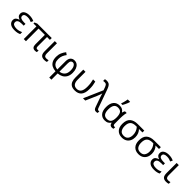

<svg xmlns="http://www.w3.org/2000/svg" viewBox="477 -2791 5018 5018"><g transform="rotate(45 2985.5 -282.5)"><path d="M350.6 -312.5V-246.1H279.3Q124.5 -246.1 124.5 -149.4Q124.5 -99.6 165.5 -78.1Q206.5 -56.6 269 -56.6Q323.7 -56.6 366 -69.3Q408.2 -82 441.4 -97.7V-25.9Q411.1 -10.3 368.2 -0.2Q325.2 9.8 264.6 9.8Q151.9 9.8 97.7 -34.4Q43.5 -78.6 43.5 -145Q43.5 -204.6 78.4 -234.1Q113.3 -263.7 162.1 -277.3V-282.2Q116.2 -295.9 89.4 -325.9Q62.5 -356 62.5 -403.3Q62.5 -472.2 119.6 -508.5Q176.8 -544.9 265.1 -544.9Q321.8 -544.9 362.8 -535.4Q403.8 -525.9 443.4 -507.8L413.1 -442.9Q380.4 -458 345.5 -467.8Q310.5 -477.5 264.6 -477.5Q140.1 -477.5 140.1 -397.5Q140.1 -352.1 181.9 -332.3Q223.6 -312.5 294.9 -312.5Z M1039.6 -56.6Q1053.2 -56.6 1064.5 -59.8Q1075.7 -63 1083 -66.4V-2Q1075.2 2 1058.6 5.9Q1042 9.8 1019 9.8Q911.1 9.8 911.1 -115.2V-467.3H678.7V0H598.6V-467.3H489.7V-503.9L563 -535.2H1097.2V-467.3H991.2V-121.6Q991.2 -85.9 1004.4 -71.3Q1017.6 -56.6 1039.6 -56.6Z M1290.5 -535.2V-156.7Q1290.5 -106.4 1309.8 -81.5Q1329.1 -56.6 1370.6 -56.6Q1391.6 -56.6 1414.6 -60.3Q1437.5 -64 1450.2 -67.9V-4.9Q1436.5 1.5 1410.6 5.6Q1384.8 9.8 1359.9 9.8Q1315.9 9.8 1282.2 -4.6Q1248.5 -19 1229.5 -54.9Q1210.4 -90.8 1210.4 -154.8V-535.2Z M1625.5 -540.5 1688 -497.1Q1650.4 -448.2 1627.4 -393.8Q1604.5 -339.4 1604.5 -268.6Q1604.5 -195.3 1627.9 -150.4Q1651.4 -105.5 1691.7 -83.7Q1731.9 -62 1781.2 -57.6V-361.8Q1781.2 -451.7 1822.3 -498.3Q1863.3 -544.9 1935.5 -544.9Q1996.1 -544.9 2039.3 -512Q2082.5 -479 2105.7 -419.7Q2128.9 -360.4 2128.9 -281.2Q2128.9 -186 2092.3 -123Q2055.7 -60.1 1994.6 -27.6Q1933.6 4.9 1860.4 9.3V240.2H1781.2V9.3Q1705.6 4.9 1647.5 -24.7Q1589.4 -54.2 1556.4 -114.7Q1523.4 -175.3 1523.4 -271Q1523.4 -352.5 1552.2 -419.7Q1581.1 -486.8 1625.5 -540.5ZM1936.5 -477.5Q1904.3 -477.5 1882.3 -451.7Q1860.4 -425.8 1860.4 -362.8V-57.6Q1940.4 -64 1993.7 -119.1Q2046.9 -174.3 2046.9 -280.3Q2046.9 -375 2015.9 -426.3Q1984.9 -477.5 1936.5 -477.5Z M2489.3 9.8Q2402.8 9.8 2353.8 -22.9Q2304.7 -55.7 2284.4 -112.5Q2264.2 -169.4 2264.2 -241.7V-535.2H2345.2V-244.6Q2345.2 -156.2 2381.3 -106.4Q2417.5 -56.6 2495.6 -56.6Q2577.1 -56.6 2616.9 -115Q2656.7 -173.3 2656.7 -295.4Q2656.7 -364.3 2648.7 -419.9Q2640.6 -475.6 2625.5 -535.2H2707Q2722.7 -476.1 2730.7 -420.4Q2738.8 -364.7 2738.8 -292Q2738.8 -137.7 2675.8 -64Q2612.8 9.8 2489.3 9.8Z M2788.6 0 3019.5 -527.3 2991.7 -606Q2975.1 -650.4 2955.8 -674.3Q2936.5 -698.2 2894.5 -698.2Q2877 -698.2 2863.5 -696.3Q2850.1 -694.3 2839.8 -691.9V-757.8Q2853 -761.2 2869.4 -763.7Q2885.7 -766.1 2903.8 -766.1Q2953.1 -766.1 2983.4 -749Q3013.7 -731.9 3034.4 -696.3Q3055.2 -660.6 3075.2 -605L3251.5 -110.4Q3270.5 -57.1 3301.3 -57.1Q3308.6 -57.1 3317.1 -58.8Q3325.7 -60.5 3330.6 -62V-1.5Q3319.8 3.4 3306.4 6.6Q3293 9.8 3276.4 9.8Q3240.7 9.8 3220 -8.3Q3199.2 -26.4 3183.6 -69.3L3104.5 -292.5Q3096.7 -315.9 3086.9 -343.5Q3077.1 -371.1 3069.1 -397.5Q3061 -423.8 3057.1 -442.4H3053.7Q3044.9 -409.7 3031 -372.1Q3017.1 -334.5 3001.5 -297.4L2872.6 0Z M3595.2 9.8Q3495.6 9.8 3435.5 -59.6Q3375.5 -128.9 3375.5 -265.6Q3375.5 -400.9 3435.5 -472.9Q3495.6 -544.9 3603.5 -544.9Q3663.1 -544.9 3702.9 -523.4Q3742.7 -502 3768.1 -460H3773.9Q3777.8 -478.5 3785.6 -499Q3793.5 -519.5 3804.2 -535.2H3868.7Q3861.3 -512.7 3855.7 -478Q3850.1 -443.4 3846.9 -404.3Q3843.8 -365.2 3843.8 -328.6V-118.2Q3843.8 -84 3856 -70.3Q3868.2 -56.6 3886.2 -56.6Q3894 -56.6 3903.1 -58.3Q3912.1 -60.1 3917 -62V-2.4Q3909.2 2 3893.8 5.9Q3878.4 9.8 3862.8 9.8Q3825.7 9.8 3802.5 -8.8Q3779.3 -27.3 3770 -76.2H3763.7Q3741.2 -40.5 3702.4 -15.4Q3663.6 9.8 3595.2 9.8ZM3608.4 -57.6Q3692.4 -57.6 3728 -107.4Q3763.7 -157.2 3763.7 -260.7V-268.6Q3763.7 -371.1 3729.7 -423.8Q3695.8 -476.6 3608.4 -476.6Q3532.7 -476.6 3496.1 -422.4Q3459.5 -368.2 3459.5 -264.6Q3459.5 -162.1 3495.4 -109.9Q3531.2 -57.6 3608.4 -57.6ZM3590.8 -606V-619.1Q3600.1 -644 3609.1 -677Q3618.2 -710 3625.5 -743.9Q3632.8 -777.8 3636.7 -805.2H3724.1V-794.4Q3718.8 -771.5 3705.1 -737.8Q3691.4 -704.1 3674.3 -668.9Q3657.2 -633.8 3640.6 -606Z M4476.1 -246.6Q4476.1 -173.3 4448 -115.2Q4419.9 -57.1 4365 -23.7Q4310.1 9.8 4229 9.8Q4118.2 9.8 4052.2 -58.6Q3986.3 -127 3986.3 -254.9Q3986.3 -403.8 4063.7 -469.5Q4141.1 -535.2 4276.4 -535.2H4518.1V-467.3H4389.2Q4428.2 -428.7 4452.1 -374Q4476.1 -319.3 4476.1 -246.6ZM4070.3 -254.9Q4070.3 -168.5 4108.2 -113Q4146 -57.6 4231.4 -57.6Q4315.9 -57.6 4354.5 -110.1Q4393.1 -162.6 4393.1 -245.1Q4393.1 -311 4371.3 -366.9Q4349.6 -422.9 4309.1 -467.3H4276.4Q4171.9 -467.3 4121.1 -418.2Q4070.3 -369.1 4070.3 -254.9Z M5087.9 -246.6Q5087.9 -173.3 5059.8 -115.2Q5031.7 -57.1 4976.8 -23.7Q4921.9 9.8 4840.8 9.8Q4730 9.8 4664.1 -58.6Q4598.1 -127 4598.1 -254.9Q4598.1 -403.8 4675.5 -469.5Q4752.9 -535.2 4888.2 -535.2H5129.9V-467.3H5001Q5040 -428.7 5064 -374Q5087.9 -319.3 5087.9 -246.6ZM4682.1 -254.9Q4682.1 -168.5 4720 -113Q4757.8 -57.6 4843.3 -57.6Q4927.7 -57.6 4966.3 -110.1Q5004.9 -162.6 5004.9 -245.1Q5004.9 -311 4983.2 -366.9Q4961.4 -422.9 4920.9 -467.3H4888.2Q4783.7 -467.3 4732.9 -418.2Q4682.1 -369.1 4682.1 -254.9Z M5504.9 -312.5V-246.1H5433.6Q5278.8 -246.1 5278.8 -149.4Q5278.8 -99.6 5319.8 -78.1Q5360.8 -56.6 5423.3 -56.6Q5478 -56.6 5520.3 -69.3Q5562.5 -82 5595.7 -97.7V-25.9Q5565.4 -10.3 5522.5 -0.2Q5479.5 9.8 5418.9 9.8Q5306.2 9.8 5252 -34.4Q5197.8 -78.6 5197.8 -145Q5197.8 -204.6 5232.7 -234.1Q5267.6 -263.7 5316.4 -277.3V-282.2Q5270.5 -295.9 5243.7 -325.9Q5216.8 -356 5216.8 -403.3Q5216.8 -472.2 5273.9 -508.5Q5331.1 -544.9 5419.4 -544.9Q5476.1 -544.9 5517.1 -535.4Q5558.1 -525.9 5597.7 -507.8L5567.4 -442.9Q5534.7 -458 5499.8 -467.8Q5464.8 -477.5 5418.9 -477.5Q5294.4 -477.5 5294.4 -397.5Q5294.4 -352.1 5336.2 -332.3Q5377.9 -312.5 5449.2 -312.5Z M5793.9 -535.2V-156.7Q5793.9 -106.4 5813.2 -81.5Q5832.5 -56.6 5874 -56.6Q5895 -56.6 5918 -60.3Q5940.9 -64 5953.6 -67.9V-4.9Q5939.9 1.5 5914.1 5.6Q5888.2 9.8 5863.3 9.8Q5819.3 9.8 5785.6 -4.6Q5752 -19 5732.9 -54.9Q5713.9 -90.8 5713.9 -154.8V-535.2Z"/></g></svg>

Font: Open Sans
Style: Regular
Weight: 400
Designer: Monotype Design Team
Foundry: Monotype Imaging Inc.
Version: Version 3.000; ttfautohint (v1.8.4)